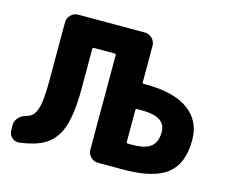

<svg xmlns="http://www.w3.org/2000/svg" viewBox="-103 -896 1206 1022"><g transform="rotate(15 500.0 -385.5)"><path d="M632.8 -168Q632.8 -160.2 640.6 -160.2H665Q736.3 -160.2 767.6 -185.5Q798.8 -210.9 798.8 -266.6Q798.8 -350.6 668.9 -350.6H640.6Q632.8 -350.6 632.8 -343.8ZM150.4 -374V-697.3Q150.4 -720.7 167.5 -737.8Q184.6 -754.9 208 -754.9H575.2Q598.6 -754.9 615.7 -737.8Q632.8 -720.7 632.8 -697.3V-496.1Q632.8 -489.3 640.6 -489.3H652.3Q805.7 -489.3 886.2 -431.2Q966.8 -373 966.8 -266.6Q966.8 -136.7 893.1 -78.6Q819.3 -20.5 652.3 -20.5H626H513.7Q490.2 -20.5 473.1 -37.6Q456.1 -54.7 456.1 -78.1V-597.7Q456.1 -605.5 449.2 -605.5H334Q327.1 -605.5 327.1 -597.7V-377.9Q327.1 -238.3 299.8 -162.1Q272.5 -85.9 210 -52.7Q163.1 -26.4 80.1 -15.6Q76.2 -15.6 72.3 -15.6Q53.7 -15.6 40 -29.3Q22.5 -44.9 22.5 -68.4V-96.7Q22.5 -120.1 38.6 -138.2Q54.7 -156.2 79.1 -162.1Q95.7 -167 105.5 -173.8Q128.9 -189.5 139.6 -233.4Q150.4 -277.3 150.4 -374Z"/></g></svg>

Font: Gen Jyuu Gothic Heavy
Style: Bold
Weight: 900
Designer: [Source Han Sans]
Ryoko NISHIZUKA  (kana & ideographs); Paul D. Hunt (Latin, Greek & Cyrillic); Wenlong ZHANG  (bopomofo
Version: Version 1.002.20150607